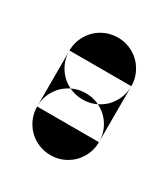

<svg xmlns="http://www.w3.org/2000/svg" viewBox="-68 -140 236 269"><g transform="rotate(30 50.0 -5.0)"><path d="M0 -50.3H100V40.3H0ZM50.3 -100Q36.3 -100 24.8 -93.3Q13.3 -86.7 6.7 -75.2Q0 -63.7 0 -50.3Q0 -36.3 6.7 -24.8Q13.3 -13.3 24.8 -6.7Q36.3 0 50.3 0Q63.7 0 75.2 -6.7Q86.7 -13.3 93.3 -24.8Q100 -36.3 100 -50.3Q100 -63.7 93.3 -75.2Q86.7 -86.7 75.2 -93.3Q63.7 -100 50.3 -100ZM50.3 -10Q36.3 -10 24.8 -3.3Q13.3 3.3 6.7 14.8Q0 26.3 0 39.7Q0 53.7 6.7 65.2Q13.3 76.7 24.8 83.3Q36.3 90 50.3 90Q63.7 90 75.2 83.3Q86.7 76.7 93.3 65.2Q100 53.7 100 39.7Q100 26.3 93.3 14.8Q86.7 3.3 75.2 -3.3Q63.7 -10 50.3 -10Z"/></g></svg>

Font: Wavefont Thin
Style: Regular
Weight: 100
Monospace: yes
Version: Version 3.005;gftools[0.9.33]